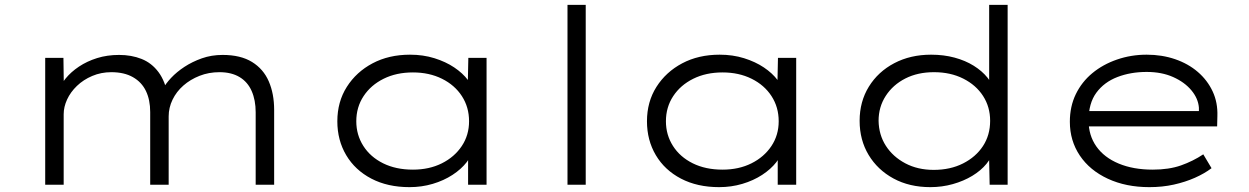

<svg xmlns="http://www.w3.org/2000/svg" viewBox="-20 -760 5138 790"><path d="M166 0V-522H241L243 -377L218 -382Q228 -410 250 -437Q272 -464 305 -486Q338 -508 379.5 -521Q421 -534 470 -534Q521 -534 562.5 -517.5Q604 -501 632 -463.5Q660 -426 671 -365L646 -378L649 -392Q661 -415 684 -439.5Q707 -464 739 -485Q771 -506 810.5 -520Q850 -534 896 -534Q970 -534 1017 -505Q1064 -476 1086 -425Q1108 -374 1108 -308V0H1032V-298Q1032 -348 1015.5 -385.5Q999 -423 965.5 -443Q932 -463 883 -463Q839 -463 801 -448Q763 -433 734.5 -408Q706 -383 690 -350Q674 -317 674 -281V0H598V-299Q598 -349 580.5 -385.5Q563 -422 527 -442.5Q491 -463 438 -463Q396 -463 359.5 -447.5Q323 -432 296.5 -406.5Q270 -381 256 -350.5Q242 -320 242 -290V0Z M1665 10Q1575 10 1508 -25Q1441 -60 1404.5 -121.5Q1368 -183 1368 -261Q1368 -341 1407 -402.5Q1446 -464 1513 -499.5Q1580 -535 1667 -535Q1721 -535 1767.5 -520.5Q1814 -506 1849 -482.5Q1884 -459 1905.5 -430.5Q1927 -402 1930 -374L1904 -379L1907 -522H1982V0H1906V-142L1925 -152Q1923 -122 1900.5 -93Q1878 -64 1842 -40.5Q1806 -17 1760.5 -3.5Q1715 10 1665 10ZM1679 -62Q1746 -62 1798 -88Q1850 -114 1880 -159Q1910 -204 1910 -261Q1910 -319 1880.5 -364.5Q1851 -410 1798.5 -436Q1746 -462 1679 -462Q1611 -462 1558.5 -436Q1506 -410 1476 -364.5Q1446 -319 1446 -261Q1446 -205 1475 -159.5Q1504 -114 1556.5 -88Q1609 -62 1679 -62Z M2315 0V-740H2390V0Z M2939 10Q2849 10 2782 -25Q2715 -60 2678.5 -121.5Q2642 -183 2642 -261Q2642 -341 2681 -402.5Q2720 -464 2787 -499.5Q2854 -535 2941 -535Q2995 -535 3041.5 -520.5Q3088 -506 3123 -482.5Q3158 -459 3179.5 -430.5Q3201 -402 3204 -374L3178 -379L3181 -522H3256V0H3180V-142L3199 -152Q3197 -122 3174.5 -93Q3152 -64 3116 -40.5Q3080 -17 3034.5 -3.5Q2989 10 2939 10ZM2953 -62Q3020 -62 3072 -88Q3124 -114 3154 -159Q3184 -204 3184 -261Q3184 -319 3154.5 -364.5Q3125 -410 3072.5 -436Q3020 -462 2953 -462Q2885 -462 2832.5 -436Q2780 -410 2750 -364.5Q2720 -319 2720 -261Q2720 -205 2749 -159.5Q2778 -114 2830.5 -88Q2883 -62 2953 -62Z M3808 10Q3722 10 3656.5 -25.5Q3591 -61 3554 -122.5Q3517 -184 3517 -263Q3517 -342 3555 -403.5Q3593 -465 3659.5 -500Q3726 -535 3811 -535Q3863 -535 3907.5 -523Q3952 -511 3986.5 -489.5Q4021 -468 4043.5 -440Q4066 -412 4075 -379L4050 -386V-740H4126V0H4052L4049 -142L4069 -146Q4062 -114 4039 -86Q4016 -58 3980.5 -36.5Q3945 -15 3900.5 -2.5Q3856 10 3808 10ZM3822 -61Q3890 -61 3942.5 -87.5Q3995 -114 4024.5 -159Q4054 -204 4054 -263Q4054 -320 4025 -365Q3996 -410 3943.5 -436.5Q3891 -463 3823 -463Q3756 -463 3705 -437Q3654 -411 3624.5 -365.5Q3595 -320 3595 -263Q3596 -205 3625 -160Q3654 -115 3705 -88Q3756 -61 3822 -61Z M4709 10Q4613 10 4538.5 -24.5Q4464 -59 4423 -120Q4382 -181 4382 -259Q4382 -322 4406.5 -372.5Q4431 -423 4474.5 -459Q4518 -495 4576 -515Q4634 -535 4698 -535Q4761 -535 4815 -516.5Q4869 -498 4908.5 -464Q4948 -430 4969.5 -384Q4991 -338 4989 -282L4988 -240H4447L4436 -303H4931L4913 -293V-317Q4910 -355 4882 -388.5Q4854 -422 4807 -443Q4760 -464 4698 -464Q4632 -464 4577.5 -443Q4523 -422 4491 -378.5Q4459 -335 4459 -264Q4459 -203 4491 -157.5Q4523 -112 4583 -87Q4643 -62 4723 -62Q4790 -62 4839.5 -79.5Q4889 -97 4931 -125L4965 -68Q4936 -46 4896.5 -28.5Q4857 -11 4810 -0.5Q4763 10 4709 10Z"/></svg>

Font: Lexend Peta Light
Style: Regular
Weight: 300
Version: Version 1.007